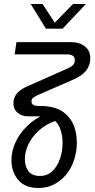

<svg xmlns="http://www.w3.org/2000/svg" viewBox="-20 -720 472 957"><path d="M172 217Q105 217 71 177Q37 137 37 77Q37 36 56.5 -9Q76 -54 117.5 -94Q159 -134 226 -160L255 -117Q205 -99 171.5 -67.5Q138 -36 121 0.5Q104 37 104 73Q104 110 122 133.5Q140 157 179 157Q216 157 241 133Q266 109 279 71.5Q292 34 292 -7Q292 -48 278.5 -82Q265 -116 235 -129Q225 -135 208 -137.5Q191 -140 175 -140H123Q89 -140 68 -157.5Q47 -175 47 -205Q47 -234 64.5 -254.5Q82 -275 117 -290L311 -376Q334 -386 343.5 -395.5Q353 -405 353 -420Q353 -449 314 -449H53L62 -510H333Q377 -510 403.5 -488.5Q430 -467 430 -430Q430 -395 410 -369Q390 -343 349 -325L168 -246Q154 -239 145.5 -233Q137 -227 137 -214Q137 -193 169 -192L207 -191Q265 -185 299 -159Q333 -133 348 -94Q363 -55 363 -9Q363 33 350.5 73.5Q338 114 313 146Q288 178 252.5 197.5Q217 217 172 217ZM209 -577 133 -700H192L253 -607L344 -700H408L292 -577Z"/></svg>

Font: MuseoModerno Thin Light
Style: Italic
Weight: 300
Italic angle: -9°
Version: Version 1.003